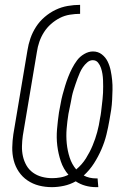

<svg xmlns="http://www.w3.org/2000/svg" viewBox="-20 -763 540 791"><path d="M376 8Q353 8 331.5 2Q310 -4 292 -16Q269 -3 243.5 2.5Q218 8 194 8Q166 8 140.5 1.5Q115 -5 93.5 -19.5Q72 -34 57.5 -55.5Q43 -77 36.5 -102.5Q30 -128 30.5 -155.5Q31 -183 35 -210L93 -555Q97 -581 105.5 -605.5Q114 -630 128.5 -652.5Q143 -675 164 -693Q185 -711 209 -722.5Q233 -734 259 -738.5Q285 -743 310 -743V-706Q290 -706 268 -702.5Q246 -699 226.5 -689Q207 -679 190 -664Q173 -649 161 -630Q149 -611 142 -590.5Q135 -570 132 -549L74 -204Q71 -183 70.5 -161Q70 -139 74.5 -119Q79 -99 89 -81.5Q99 -64 115.5 -52Q132 -40 152.5 -34.5Q173 -29 195 -29Q212 -29 229 -32Q246 -35 262 -43Q241 -67 230.5 -98.5Q220 -130 216 -163Q212 -196 215 -231Q218 -266 223 -300Q227 -319 230 -337Q233 -355 238 -373.5Q243 -392 248.5 -410Q254 -428 261 -446Q268 -464 277 -481.5Q286 -499 297.5 -514.5Q309 -530 327 -540.5Q345 -551 363 -551Q384 -551 399.5 -539Q415 -527 423.5 -509.5Q432 -492 436 -472.5Q440 -453 442 -433Q444 -413 443.5 -393Q443 -373 442 -352Q441 -331 438 -310.5Q435 -290 431 -269Q426 -239 418.5 -208.5Q411 -178 398 -148Q385 -118 367.5 -90.5Q350 -63 325 -40Q336 -34 349 -31Q362 -28 376 -28H382L385 8ZM294 -65Q318 -85 334 -110.5Q350 -136 361.5 -163.5Q373 -191 380.5 -219Q388 -247 392 -275Q395 -289 396.5 -302Q398 -315 399.5 -328Q401 -341 402.5 -354.5Q404 -368 404.5 -381Q405 -394 405 -407Q405 -420 404.5 -433Q404 -446 402 -458.5Q400 -471 396 -483Q392 -495 384 -505Q376 -515 362 -515Q350 -515 339.5 -506Q329 -497 321.5 -486Q314 -475 309 -463.5Q304 -452 299.5 -440Q295 -428 291 -416Q287 -404 283 -391.5Q279 -379 276.5 -367Q274 -355 272 -343Q270 -331 267 -318.5Q264 -306 262 -294Q257 -263 254.5 -232.5Q252 -202 255 -172Q258 -142 267 -114Q276 -86 294 -65Z"/></svg>

Font: Iosevka Curly Extralight
Style: Italic
Weight: 200
Italic angle: -9°
Monospace: yes
Designer: Belleve Invis
Foundry: Belleve Invis
Version: Version 22.1.2; ttfautohint (v1.8.4)